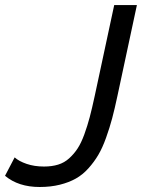

<svg xmlns="http://www.w3.org/2000/svg" viewBox="-59 -729 562 760"><path d="M-39.1 -33.2 -1 -106Q15.6 -90.8 46.4 -80.3Q77.1 -69.8 115.2 -69.8Q146.5 -69.8 171.1 -77.4Q195.8 -85 214.8 -102.3Q233.9 -119.6 248 -141.1Q262.2 -162.6 274.7 -196.8Q287.1 -231 296.1 -265.1Q305.2 -299.3 315.9 -349.1L393.1 -709H482.9L405.8 -349.1Q395 -298.3 385 -260.7Q375 -223.1 360.8 -183.6Q346.7 -144 330.3 -116.2Q314 -88.4 291.3 -63Q268.6 -37.6 241.2 -22.2Q213.9 -6.8 177.7 2.2Q141.6 11.2 98.1 11.2Q13.7 11.2 -39.1 -33.2Z"/></svg>

Font: Rawline Medium
Style: Italic
Weight: 500
Italic angle: -12°
Designer: Matt McInerney, Pablo Impallari, Rodrigo Fuenzalida
Foundry: Matt McInerney, Pablo Impallari, Rodrigo Fuenzalida
Version: Version 4.020;PS 004.020;hotconv 1.0.88;makeotf.lib2.5.64775